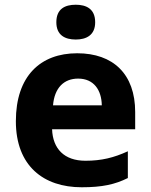

<svg xmlns="http://www.w3.org/2000/svg" viewBox="-20 -781 637 811"><path d="M300 -761C255 -761 218 -744 218 -687C218 -632 255 -614 300 -614C344 -614 382 -632 382 -687C382 -744 344 -761 300 -761ZM306 -556C151 -556 47 -460 47 -269C47 -80 164 10 325 10C412 10 466 -2 520 -29V-142C461 -115 409 -102 341 -102C251 -102 203 -153 200 -235H551V-308C551 -468 458 -556 306 -556ZM310 -449C376 -449 409 -401 410 -336H204C210 -410 250 -449 310 -449Z"/></svg>

Font: Noto Sans Lao UI
Style: Bold
Weight: 700
Designer: Monotype Design Team
Foundry: Monotype Imaging Inc.
Version: Version 2.000